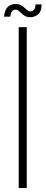

<svg xmlns="http://www.w3.org/2000/svg" viewBox="-23 -935 227 955"><path d="M70 0V-800H110V0ZM153.5 -913H184Q184 -878.5 167 -864Q150 -849.5 127.5 -849.5Q112.5 -849.5 102.2 -855.2Q92 -861 84.5 -868.2Q77 -875.5 69.8 -881.2Q62.5 -887 53 -887Q43.5 -887 37 -879Q30.5 -871 27.5 -852H-3Q0 -885 15.2 -900Q30.5 -915 53.5 -915Q69.5 -915 80.2 -909.5Q91 -904 98.8 -896.5Q106.5 -889 113.2 -883.5Q120 -878 128.5 -878Q137.5 -878 145.5 -885.5Q153.5 -893 153.5 -913Z"/></svg>

Font: Big Shoulders Text SC Thin
Style: Regular
Weight: 100
Designer: Patric King
Foundry: XO Type Co
Version: Version 2.002